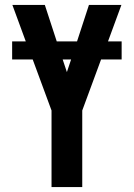

<svg xmlns="http://www.w3.org/2000/svg" viewBox="-20 -755 540 775"><path d="M188 0V-309L112 -515H29V-588H84L30 -735H161L209 -588H291L339 -735H470L416 -588H471V-515H388L312 -309V0ZM250 -464 267 -515H233Z"/></svg>

Font: Iosevka SS04 Extrabold
Style: Regular
Weight: 800
Monospace: yes
Designer: Belleve Invis
Foundry: Belleve Invis
Version: Version 19.0.0; ttfautohint (v1.8.4)